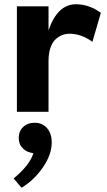

<svg xmlns="http://www.w3.org/2000/svg" viewBox="-20 -530 508 910"><path d="M418 -332Q364.7 -370.1 310.1 -370.1Q291 -370.1 274.2 -363.5Q257.3 -356.9 242.4 -342.8Q227.5 -328.6 218.8 -302.5Q210 -276.4 210 -240.2V0H60.1V-500H210V-386.2Q252.4 -509.8 339.8 -509.8Q402.3 -509.8 458 -469.2ZM145 51.8Q180.2 51.8 202.6 76.9Q225.1 102.1 225.1 145Q225.1 203.6 182.6 264.4Q140.1 325.2 82 359.9L44.9 315.9Q122.6 250.5 138.2 195.8Q108.4 192.9 88.6 173.6Q68.8 154.3 68.8 124Q68.8 91.8 89.8 71.8Q110.8 51.8 145 51.8Z"/></svg>

Font: Gully
Style: Bold
Weight: 700
Designer: jaikishan Patel
Foundry: MagicType
Version: Version 1.000;Glyphs 3.2 (3242)